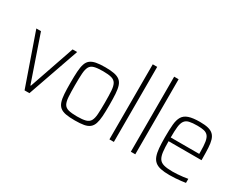

<svg xmlns="http://www.w3.org/2000/svg" viewBox="-89 -1191 2060 1646"><g transform="rotate(30 941.0 -367.5)"><path d="M207 0 29 -510H75L229 -62H234L388 -510H433L255 0Z M708 8Q653 8 618 1.5Q583 -5 562 -22Q541 -39 531 -69Q521 -99 518 -144Q515 -189 515 -254Q515 -319 518 -365Q521 -411 531 -441Q541 -471 562 -487.5Q583 -504 618 -511Q653 -518 708 -518Q762 -518 797 -511Q832 -504 853 -487.5Q874 -471 884 -441Q894 -411 897 -365Q900 -319 900 -254Q900 -189 897 -144Q894 -99 884 -69Q874 -39 853 -22Q832 -5 797 1.5Q762 8 708 8ZM707 -31Q762 -31 792.5 -39.5Q823 -48 836.5 -71.5Q850 -95 853 -139Q856 -183 856 -254Q856 -325 853 -369.5Q850 -414 836.5 -438Q823 -462 792.5 -470.5Q762 -479 707 -479Q653 -479 622 -470.5Q591 -462 578 -438Q565 -414 562 -369.5Q559 -325 559 -254Q559 -183 562 -139Q565 -95 578 -71.5Q591 -48 621.5 -39.5Q652 -31 707 -31Z M1047 0V-743H1091V0Z M1259 0V-743H1303V0Z M1645 8Q1593 8 1558 0.5Q1523 -7 1501.5 -25Q1480 -43 1469 -73Q1458 -103 1454 -147.5Q1450 -192 1450 -254Q1450 -329 1454.5 -379.5Q1459 -430 1477.5 -460.5Q1496 -491 1536 -504.5Q1576 -518 1646 -518Q1696 -518 1727.5 -510Q1759 -502 1778 -484Q1797 -466 1806 -436Q1815 -406 1817.5 -361Q1820 -316 1820 -256V-240H1494Q1494 -177 1499 -136Q1504 -95 1519 -72Q1534 -49 1566 -40Q1598 -31 1653 -31Q1676 -31 1703 -33Q1730 -35 1756 -38Q1782 -41 1802 -45V-5Q1785 -2 1758.5 1Q1732 4 1703 6Q1674 8 1645 8ZM1776 -258V-296Q1776 -357 1770 -394Q1764 -431 1749 -449Q1734 -467 1708 -473Q1682 -479 1643 -479Q1593 -479 1563 -472Q1533 -465 1518 -443.5Q1503 -422 1498.5 -382.5Q1494 -343 1494 -277H1795Z"/></g></svg>

Font: Saira SemiCondensed ExtraLight
Style: Regular
Weight: 250
Width: 4
Designer: Hector Gatti with collaboration of the Omnibus-Type team
Foundry: Omnibus-Type
Version: Version 1.101